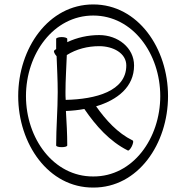

<svg xmlns="http://www.w3.org/2000/svg" viewBox="-20 -833 817 865"><path d="M737 -400C737 -615 602 -813 400 -813C198 -813 62 -615 62 -400C62 -185 198 13 400 12C602 13 737 -185 737 -400ZM97 -400C97 -590 221 -763 400 -763C579 -763 702 -590 702 -400C702 -210 579 -37 400 -38C221 -37 97 -210 97 -400ZM233 -658C233 -643 233 -627 233 -612C230 -610 227 -608 224 -605C221 -602 225 -591 234 -581L235 -580C237 -526 240 -472 240 -418C240 -338 233 -258 233 -178C233 -173 244 -170 258 -170C272 -170 283 -173 283 -178C283 -230 280 -281 277 -333C305 -334 333 -337 360 -342C412 -266 474 -196 556 -155C560 -153 568 -162 574 -174C580 -187 582 -198 578 -200C509 -234 457 -292 413 -354C510 -383 584 -442 584 -538C584 -618 511 -675 427 -675C377 -675 327 -664 283 -643C283 -648 283 -653 283 -658C283 -662 272 -666 258 -666C244 -666 233 -662 233 -658ZM275 -418C275 -473 279 -529 281 -585C324 -612 375 -625 427 -625C489 -625 549 -594 549 -538C549 -422 411 -386 276 -383C275 -395 275 -406 275 -418Z"/></svg>

Font: Nupuram Thin
Style: Regular
Weight: 100
Designer: Santhosh Thottingal (santhosh.thottingal@gmail.com)
Foundry: SMC
Version: Version 1.000